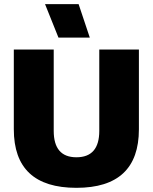

<svg xmlns="http://www.w3.org/2000/svg" viewBox="-20 -900 740 930"><path d="M652.8 -273.9Q652.8 9.8 350.1 9.8Q46.9 9.8 46.9 -273.9V-660.2H240.2V-266.1Q240.2 -138.2 350.1 -138.2Q460.9 -138.2 460.9 -266.1V-660.2H652.8ZM198.2 -879.9H360.8L415 -717.8H263.2Z"/></svg>

Font: Human Sans Black
Style: Regular
Weight: 800
Designer: Tim Radville
Foundry: Continuum
Version: Version 1.000;FEAKit 1.0